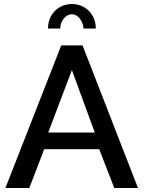

<svg xmlns="http://www.w3.org/2000/svg" viewBox="-20 -936 715 956"><path d="M280 -794C280 -832 307 -865 338 -865C367 -865 392 -835 396 -794H457C457 -864 406 -916 338 -916C270 -916 219 -864 219 -794ZM285 -710 7 0H126L200 -193H474L549 0H667L391 -710ZM452 -276H220L338 -587Z"/></svg>

Font: FIGSv2-sans-serif SemiBold
Style: Regular
Weight: 600
Designer: Matt McInerney, Pablo Impallari, Rodrigo Fuenzalida,Mirko Velimirovic
Foundry: Matt McInerney, Pablo Impallari, Rodrigo Fuenzalida
Version: Version 4.021;hotconv 1.0.109;makeotfexe 2.5.65596